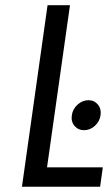

<svg xmlns="http://www.w3.org/2000/svg" viewBox="-20 -707 414 727"><path d="M63.1 0H359.1L369.3 -73.4H158.1L245 -687.3H160.1ZM298.4 -214Q320.8 -214 338.9 -230.2Q357.1 -246.4 360.7 -270.4Q364.3 -294.4 350.7 -311Q337.1 -327.6 314.6 -327.6Q292.5 -327.6 273.9 -311Q255.3 -294.4 252 -270.6Q248.4 -246.4 262.3 -230.2Q276.1 -214 298.4 -214Z"/></svg>

Font: Secuela ExtLt
Style: Italic
Weight: 200
Italic angle: -8°
Designer: Fernando Haro
Foundry: deFharo
Version: Version 1.704